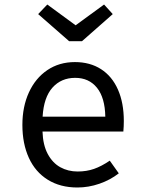

<svg xmlns="http://www.w3.org/2000/svg" viewBox="-20 -830 655 862"><path d="M170.8 -239.5Q172.8 -179 194.4 -138.7Q215.9 -98.5 250.8 -79.2Q285.6 -60 328.7 -60Q368.7 -60 402.3 -71.8Q435.9 -83.6 472.8 -108.7L513.3 -51.8Q475.4 -22.1 426.4 -5.1Q377.4 11.8 327.7 11.8Q250.3 11.8 194.4 -23.1Q138.5 -57.9 109.5 -121.5Q80.5 -185.1 80.5 -269.2Q80.5 -350.8 109.7 -414.9Q139 -479 192.3 -515.1Q245.6 -551.3 316.4 -551.3Q384.1 -551.3 433.6 -519.5Q483.1 -487.7 509.5 -427.9Q535.9 -368.2 535.9 -286.7Q535.9 -263.1 533.8 -239.5ZM171.3 -306.2H452.8Q451.3 -391.3 415.4 -435.9Q379.5 -480.5 317.4 -480.5Q254.9 -480.5 215.6 -436.7Q176.4 -392.8 171.3 -306.2ZM319.5 -716.4 447.2 -809.7 486.2 -766.7 348.2 -645.1H290.3L151.3 -766.7L192.3 -809.7Z"/></svg>

Font: Fira Code Fixed
Style: Regular
Weight: 400
Monospace: yes
Designer: Carrois Corporate, Edenspiekermann AG, Nikita Prokopov
Foundry: Carrois Corporate, Edenspiekermann AG, Nikita Prokopov
Version: Version 5.002